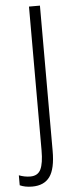

<svg xmlns="http://www.w3.org/2000/svg" viewBox="-107 -811 373 960"><g transform="rotate(-5 79.0 -331.0)"><path d="M15 118Q-21 118 -47 106V56Q-34 61 -19.5 64Q-5 67 10 67Q48 67 62.5 36.5Q77 6 77 -58V-780H132V-51Q132 39 103.5 78.5Q75 118 15 118Z"/></g></svg>

Font: Noto Sans Malayalam UI ExtraCondensed Light
Style: Regular
Weight: 300
Width: 2
Designer: Jelle Bosma - Monotype Design Team
Foundry: Monotype Imaging Inc.
Version: Version 2.104; ttfautohint (v1.8.4.7-5d5b)